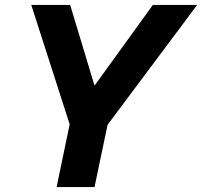

<svg xmlns="http://www.w3.org/2000/svg" viewBox="-20 -760 821 780"><path d="M210 0 263 -255 107 -740H265L364 -412L601 -740H781L417 -253L364 0Z"/></svg>

Font: Be Vietnam Pro
Style: Bold Italic
Weight: 700
Italic angle: -12°
Designer: Lam Bao, Tony Le, Vietanh Nguyen
Foundry: Yellow Type Foundry
Version: Version 1.002; ttfautohint (v1.8.3)